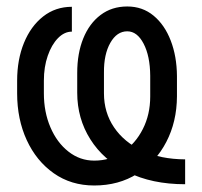

<svg xmlns="http://www.w3.org/2000/svg" viewBox="-20 -566 627 596"><path d="M554.7 -71.3V5.9Q451.2 5.9 376 -31.7Q300.8 -69.3 260.3 -133.8Q219.7 -198.2 219.7 -278.3V-339.8Q219.7 -400.4 238.5 -446.8Q257.3 -493.2 292.2 -519.5Q327.1 -545.9 375 -545.9Q422.4 -545.9 456.8 -517.3Q491.2 -488.8 510 -439.9Q528.8 -391.1 529.3 -330.1V-266.6Q528.8 -188 496.3 -125.5Q463.9 -63 406.2 -26.6Q348.6 9.8 272.5 9.8Q200.7 9.8 146.7 -28.3Q92.8 -66.4 63 -131.1Q33.2 -195.8 33.2 -276.4V-315.4Q33.2 -380.9 54.4 -432.9Q75.7 -484.9 114 -514.9Q152.3 -544.9 203.1 -544.9V-467.8Q179.7 -467.8 159.9 -447.5Q140.1 -427.2 128.2 -392.8Q116.2 -358.4 116.2 -315.4V-276.4Q116.2 -218.3 136.5 -170.9Q156.7 -123.5 192.4 -95.5Q228 -67.4 272.5 -67.4Q321.8 -67.4 361.1 -93.8Q400.4 -120.1 423.3 -165.3Q446.3 -210.4 446.3 -266.6V-331.1Q445.8 -392.1 425.8 -430.4Q405.8 -468.8 375 -468.8Q342.8 -468.8 322.5 -433.1Q302.2 -397.5 302.7 -340.8V-276.4Q302.7 -216.8 334 -170.7Q365.2 -124.5 421.9 -98.1Q478.5 -71.8 554.7 -71.3Z"/></svg>

Font: Inter Display V
Style: Regular
Weight: 400
Designer: Rasmus Andersson
Foundry: rsms
Version: Version 3.015;git-src